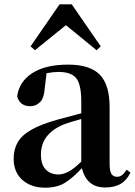

<svg xmlns="http://www.w3.org/2000/svg" viewBox="-20 -850 625 886"><path d="M465.8 15.1Q420.4 15.1 394 -8.5Q367.7 -32.2 357.9 -74.2Q317.4 -30.3 280.8 -7.1Q244.1 16.1 187 16.1Q124 16.1 83.5 -19.5Q43 -55.2 43 -118.2Q43 -161.1 61.8 -193.6Q80.6 -226.1 124.8 -251.2Q168.9 -276.4 245.1 -297.9L355 -327.1V-380.9Q355 -461.4 331.3 -489.7Q307.6 -518.1 250 -518.1Q225.1 -518.1 194.8 -512.2L186 -439Q183.1 -396.5 164.3 -378.2Q145.5 -359.9 120.1 -359.9Q71.3 -359.9 59.1 -405.8Q68.8 -473.6 129.2 -512.7Q189.5 -551.8 294.9 -551.8Q394.5 -551.8 440.2 -505.6Q485.8 -459.5 485.8 -356V-95.2Q485.8 -59.6 494.6 -46.9Q503.4 -34.2 520 -34.2Q531.2 -34.2 541.3 -40.8Q551.3 -47.4 564.9 -66.9L582 -53.2Q564 -17.1 535.9 -1Q507.8 15.1 465.8 15.1ZM425.8 -618.2 284.2 -733.9 141.1 -618.2 121.1 -636.2 254.9 -830.1H311L444.8 -636.2ZM355 -104V-300.8Q332.5 -294.9 312.3 -288.6Q292 -282.2 276.9 -276.9Q223.6 -255.4 196.3 -220.7Q168.9 -186 168.9 -136.2Q168.9 -90.3 191.2 -67.6Q213.4 -44.9 250 -44.9Q270 -44.9 294.2 -56.9Q318.4 -68.8 355 -104Z"/></svg>

Font: Source Han Serif TW
Style: Bold
Weight: 700
Designer: Ryoko NISHIZUKA Ë•øÂ°öÊ∂ºÂ≠ê (kana & ideographs); Frank Grie√ühammer (Latin, Greek & Cyrillic); Wenlong ZHANG Âº†ÊñáÈæô 
Foundry: Adobe
Version: Version 2.003;hotconv 1.1.1;makeotfexe 2.6.0